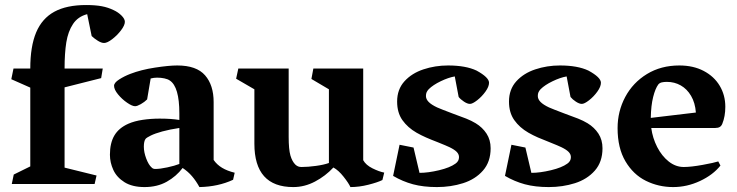

<svg xmlns="http://www.w3.org/2000/svg" viewBox="-20 -739 2960 771"><path d="M101.6 -70.8V-387.2L25.4 -420.9L34.2 -463.9H101.6Q101.6 -552.7 125.2 -608.9Q148.9 -665 198.2 -691.9Q247.6 -718.8 325.7 -718.8Q363.3 -718.8 388.9 -713.9Q414.6 -709 436.5 -698.2Q454.6 -689.9 468 -676.5Q481.4 -663.1 481.4 -651.4Q481.4 -637.7 466.1 -617.4Q450.7 -597.2 430.7 -581.8Q410.6 -566.4 397.9 -566.4Q387.2 -566.4 373 -575.2Q358.9 -584 348.1 -594.2L330.1 -682.1Q293 -672.4 273.2 -642.6Q253.4 -612.8 246.3 -569.1Q239.3 -525.4 239.3 -463.9H392.6L386.2 -425.3L239.3 -388.2V-65.9L367.7 -34.2L359.9 0H27.3L35.2 -38.1Z M495.6 -242.2Q520 -252.9 553 -257.8Q585.9 -262.7 621.1 -262.7Q667.5 -262.7 700.2 -257.3V-283.7Q700.2 -390.1 662.1 -415.5Q653.8 -421.4 639.9 -424.3Q626 -427.2 610.8 -427.2Q597.7 -427.2 585 -423.8L570.8 -339.8Q560.1 -329.1 545.4 -320.8Q530.8 -312.5 522.5 -312.5Q510.7 -312.5 490.2 -326.7Q469.7 -340.8 453.9 -360.1Q438 -379.4 438 -394.5Q438 -406.7 458.5 -419.9Q479 -433.1 503.4 -442.4Q546.4 -459 602.3 -467.5Q658.2 -476.1 691.9 -476.1Q769 -476.1 803.5 -436.5Q837.9 -397 837.9 -329.1V-96.7Q851.1 -77.6 871.8 -65.2Q892.6 -52.7 922.4 -45.4L916 -17.1Q856.4 10.7 780.8 12.2Q767.1 -12.7 751.2 -31.2Q735.4 -49.8 713.4 -64.5Q688 -30.8 649.7 -9.3Q611.3 12.2 560.5 12.2Q511.2 12.2 480 -7.3Q448.7 -26.9 435.1 -56.6Q421.4 -86.4 421.4 -117.7Q421.4 -164.6 439.2 -194.8Q457 -225.1 495.6 -242.2ZM603.5 -60.5Q622.6 -60.5 652.1 -66.9Q681.6 -73.2 700.2 -80.6V-225.1Q661.1 -219.2 631.8 -211.2Q602.5 -203.1 585.7 -194.8Q568.8 -186.5 564.5 -181.2Q557.6 -171.9 557.6 -149.9Q557.6 -127.9 567.1 -102.5Q576.7 -77.1 588.9 -66.4Q594.2 -60.5 603.5 -60.5Z M928.2 -422.9 937 -463.9H1139.2V-189.5Q1139.2 -139.2 1146.2 -114.7Q1153.3 -90.3 1166.5 -77.6Q1171.9 -72.8 1177.5 -70.6Q1183.1 -68.4 1190.9 -68.4Q1216.8 -68.4 1248.5 -72.8Q1280.3 -77.1 1300.8 -84.5V-380.4L1230.5 -421.9L1238.3 -463.9H1438.5V-95.7Q1449.2 -76.2 1475.8 -63Q1502.4 -49.8 1522.9 -45.9L1515.6 -16.1Q1495.6 -6.3 1459 2.9Q1422.4 12.2 1387.2 12.2Q1379.9 -3.9 1359.6 -29.5Q1339.4 -55.2 1318.8 -66.4Q1287.1 -32.2 1245.1 -10Q1203.1 12.2 1157.7 12.2Q1001.5 12.2 1001.5 -162.1V-380.4Z M1701.7 -380.9Q1695.8 -374.5 1693.1 -368.4Q1690.4 -362.3 1690.4 -353.5Q1690.4 -340.8 1701.4 -329.6Q1712.4 -318.4 1735.4 -307.6Q1749.5 -301.3 1797.4 -283.2Q1831.5 -271 1852.3 -262.7Q1873 -254.4 1890.1 -244.1Q1917.5 -227.5 1933.8 -202.4Q1950.2 -177.2 1950.2 -143.6Q1950.2 -88.9 1919.4 -54Q1888.7 -19 1839.6 -3.4Q1790.5 12.2 1734.4 12.2Q1680.2 12.2 1638.4 1Q1596.7 -10.3 1558.6 -32.7L1584.5 -157.7L1640.6 -146.5L1664.6 -44.9Q1699.2 -44.9 1743.2 -55.4Q1787.1 -65.9 1809.1 -82Q1823.2 -91.8 1823.2 -107.9Q1823.2 -119.6 1814.2 -128.9Q1805.2 -138.2 1785.2 -147.9Q1772.9 -153.8 1738.8 -167.5Q1710.9 -178.2 1690.9 -187Q1670.9 -195.8 1652.8 -206.1Q1617.2 -226.6 1595.9 -256.6Q1574.7 -286.6 1574.7 -331.1Q1574.7 -379.9 1604 -412.4Q1633.3 -444.8 1680.2 -460.4Q1727.1 -476.1 1779.3 -476.1Q1850.1 -476.1 1893.6 -455.6Q1943.8 -428.2 1943.8 -406.7Q1943.8 -391.1 1929.4 -371.1Q1915 -351.1 1896.2 -336.4Q1877.4 -321.8 1867.2 -321.8Q1856.9 -321.8 1843.3 -330.8Q1829.6 -339.8 1821.8 -349.6L1806.2 -432.1Q1780.8 -427.7 1749.8 -412.8Q1718.8 -397.9 1701.7 -380.9Z M2150.9 -380.9Q2145 -374.5 2142.3 -368.4Q2139.6 -362.3 2139.6 -353.5Q2139.6 -340.8 2150.6 -329.6Q2161.6 -318.4 2184.6 -307.6Q2198.7 -301.3 2246.6 -283.2Q2280.8 -271 2301.5 -262.7Q2322.3 -254.4 2339.4 -244.1Q2366.7 -227.5 2383.1 -202.4Q2399.4 -177.2 2399.4 -143.6Q2399.4 -88.9 2368.7 -54Q2337.9 -19 2288.8 -3.4Q2239.7 12.2 2183.6 12.2Q2129.4 12.2 2087.6 1Q2045.9 -10.3 2007.8 -32.7L2033.7 -157.7L2089.8 -146.5L2113.8 -44.9Q2148.4 -44.9 2192.4 -55.4Q2236.3 -65.9 2258.3 -82Q2272.5 -91.8 2272.5 -107.9Q2272.5 -119.6 2263.4 -128.9Q2254.4 -138.2 2234.4 -147.9Q2222.2 -153.8 2188 -167.5Q2160.2 -178.2 2140.1 -187Q2120.1 -195.8 2102.1 -206.1Q2066.4 -226.6 2045.2 -256.6Q2023.9 -286.6 2023.9 -331.1Q2023.9 -379.9 2053.2 -412.4Q2082.5 -444.8 2129.4 -460.4Q2176.3 -476.1 2228.5 -476.1Q2299.3 -476.1 2342.8 -455.6Q2393.1 -428.2 2393.1 -406.7Q2393.1 -391.1 2378.7 -371.1Q2364.3 -351.1 2345.5 -336.4Q2326.7 -321.8 2316.4 -321.8Q2306.2 -321.8 2292.5 -330.8Q2278.8 -339.8 2271 -349.6L2255.4 -432.1Q2230 -427.7 2199 -412.8Q2168 -397.9 2150.9 -380.9Z M2892.6 -310.1Q2892.6 -271.5 2880.4 -241.7Q2877 -233.4 2870.4 -229.2Q2863.8 -225.1 2852.1 -225.1H2595.2Q2600.6 -184.6 2619.1 -148.4Q2637.7 -112.3 2665.5 -90.3Q2693.4 -68.4 2725.6 -68.4Q2754.9 -68.4 2801.5 -76.9Q2848.1 -85.4 2864.3 -90.8L2873 -74.2Q2843.3 -36.6 2791 -12.2Q2738.8 12.2 2683.1 12.2Q2624.5 12.2 2573.7 -12.9Q2522.9 -38.1 2491.5 -91.3Q2460 -144.5 2460 -224.6Q2460 -292 2490.7 -349.6Q2521.5 -407.2 2577.9 -441.7Q2634.3 -476.1 2708 -476.1Q2764.2 -476.1 2805.9 -454.1Q2847.7 -432.1 2870.1 -394.5Q2892.6 -356.9 2892.6 -310.1ZM2774.4 -287.1Q2771.5 -326.2 2755.1 -354Q2738.8 -381.8 2713.6 -396Q2688.5 -410.2 2658.2 -410.2Q2646 -410.2 2637.5 -408.2Q2628.9 -406.2 2623.5 -399.9Q2611.3 -383.3 2602.8 -349.4Q2594.2 -315.4 2593.3 -265.6Z"/></svg>

Font: Vesper Libre
Style: Bold
Weight: 700
Designer: Robert Keller & Kimya Gandhi
Foundry: Mota Italic
Version: Version 1.058